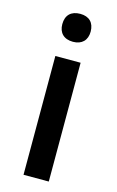

<svg xmlns="http://www.w3.org/2000/svg" viewBox="-116 -795 512 843"><g transform="rotate(15 139.5 -373.5)"><path d="M196.8 -540H82V0H196.8ZM75.2 -683.1C75.2 -644 98.6 -620.1 140.1 -620.1C180.7 -620.1 204.1 -644 204.1 -683.1C204.1 -724.1 180.7 -747.1 140.1 -747.1C98.6 -747.1 75.2 -724.1 75.2 -683.1Z"/></g></svg>

Font: Samim Medium
Style: Regular
Weight: 500
Foundry: DejaVu fonts team - Redesigned by Saber Rastikerdar
Version: Version 4.0.5